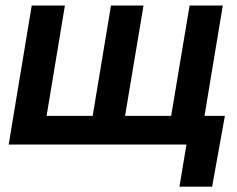

<svg xmlns="http://www.w3.org/2000/svg" viewBox="-20 -536 879 712"><path d="M97.7 -515.6H220.7L152.8 -106.4H323.7L391.6 -515.6H512.2L443.8 -106.4H614.7L683.1 -515.6H806.2L720.7 0H12.2ZM645.5 156.2 671.4 0H631.3L648.9 -106.4H814L766.6 156.2Z"/></svg>

Font: Inter Display SemiBold
Style: Italic
Weight: 600
Italic angle: -9.39999°
Designer: Rasmus Andersson
Foundry: rsms
Version: Version 4.000;git-a52131595